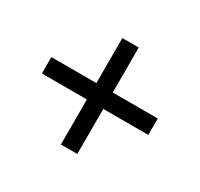

<svg xmlns="http://www.w3.org/2000/svg" viewBox="-110 -705 780 750"><g transform="rotate(30 280.0 -330.0)"><path d="M40 -367H520V-293H40ZM317 -570V-90H243V-570Z"/></g></svg>

Font: TASA Explorer VF
Style: Regular
Weight: 400
Designer: Weizhong Zhang
Foundry: Local Remote
Version: Version 1.000;Glyphs 3.2 (3192)